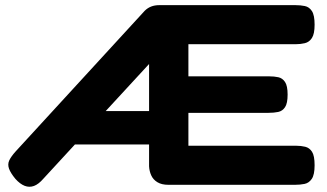

<svg xmlns="http://www.w3.org/2000/svg" viewBox="-20 -710 1272 747"><path d="M635 9Q609 9 592.5 -1Q576 -11 568.5 -27.5Q561 -44 560 -63V-461L149 -15Q130 7 112 13.5Q94 20 76 13Q58 6 40 -14Q21 -37 15 -54Q9 -71 16 -86Q23 -101 41 -121L543 -668Q554 -679 568 -684.5Q582 -690 600 -690H1129Q1149 -690 1166 -686.5Q1183 -683 1193.5 -667Q1204 -651 1204 -614Q1204 -578 1193.5 -562Q1183 -546 1166 -542Q1149 -538 1131 -538H713V-413H1027Q1047 -413 1063 -409.5Q1079 -406 1089 -391Q1099 -376 1099 -342Q1099 -308 1089 -293Q1079 -278 1062.5 -274.5Q1046 -271 1025 -271H713V-143H1132Q1151 -143 1167.5 -139Q1184 -135 1194 -119.5Q1204 -104 1204 -67Q1204 -30 1193 -14Q1182 2 1165 5.5Q1148 9 1128 9ZM248 -148 364 -278H576V-148Z"/></svg>

Font: Fredoka SemiExpanded SemiBold
Style: Regular
Weight: 600
Width: 6
Designer: Ben Nathan
Foundry: Milena B. Brandão, Ben Nathan
Version: Version 2.001